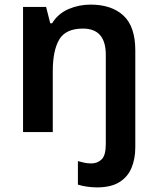

<svg xmlns="http://www.w3.org/2000/svg" viewBox="-20 -573 684 833"><path d="M401 240Q378 240 355.5 236.5Q333 233 318 228V126Q332 130 346 133Q360 136 376 136Q403 136 421 118.5Q439 101 439 52V-335Q439 -449 340 -449Q265 -449 237 -401.5Q209 -354 209 -264V0H80V-543H180L198 -472H206Q232 -514 277 -533.5Q322 -553 373 -553Q464 -553 515.5 -505.5Q567 -458 567 -354V66Q567 116 550.5 155.5Q534 195 497.5 217.5Q461 240 401 240Z"/></svg>

Font: Noto Sans Sora Sompeng SemiBold
Style: Regular
Weight: 600
Version: Version 2.101